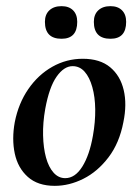

<svg xmlns="http://www.w3.org/2000/svg" viewBox="-20 -590 448 624"><path d="M158 14Q103 14 70.5 -15Q38 -44 28 -91Q18 -138 28 -193Q40 -254 72 -300.5Q104 -347 150 -373Q196 -399 249 -399Q305 -399 338 -371.5Q371 -344 382 -297.5Q393 -251 381 -193Q368 -125 332.5 -78.5Q297 -32 251 -9Q205 14 158 14ZM192 -11Q224 -11 247.5 -48.5Q271 -86 282 -149Q290 -194 289.5 -234.5Q289 -275 280 -307Q271 -339 255 -357Q239 -375 216 -375Q188 -375 164 -341Q140 -307 127 -236Q119 -191 120 -150Q121 -109 129.5 -78Q138 -47 154 -29Q170 -11 192 -11ZM339 -464Q285 -464 285 -519Q285 -543 299.5 -556.5Q314 -570 339 -570Q363 -570 376.5 -556.5Q390 -543 390 -519Q390 -464 339 -464ZM180 -464Q126 -464 126 -519Q126 -543 140.5 -556.5Q155 -570 180 -570Q204 -570 217.5 -556.5Q231 -543 231 -519Q231 -464 180 -464Z"/></svg>

Font: Cormorant Infant Light
Style: Bold Italic
Weight: 700
Italic angle: -10°
Version: Version 4.001